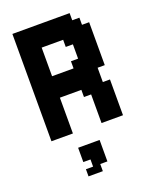

<svg xmlns="http://www.w3.org/2000/svg" viewBox="-145 -634 735 934"><g transform="rotate(-20 222.0 -167.0)"><path d="M259.3 -333.3H296.3V-407.4H259.3V-444.4H148.1V-296.3H259.3ZM148.1 74.1H259.3V185.2H222.2V222.2H148.1V185.2H185.2V148.1H148.1ZM259.3 -185.2H148.1V0H37V-555.6H333.3V-518.5H370.4V-481.5H407.4V-259.3H370.4V-185.2H407.4V0H296.3V-148.1H259.3Z"/></g></svg>

Font: Jersey 15
Style: Regular
Weight: 400
Designer: Sarah Cadigan-Fried
Version: Version 1.001; ttfautohint (v1.8.4.7-5d5b)